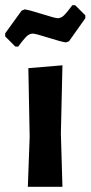

<svg xmlns="http://www.w3.org/2000/svg" viewBox="-44 -718 348 738"><path d="M245 -698 284 -659V-648L221 -559L209 -555Q189 -558 140.5 -573.5Q92 -589 81 -589Q78 -589 75 -588Q72 -587 68.5 -585.5Q65 -584 62.5 -582Q60 -580 56.5 -576.5Q53 -573 51 -570.5Q49 -568 45 -563.5Q41 -559 39 -556Q37 -553 32.5 -547.5Q28 -542 26 -539H15L-24 -578V-590L39 -677L51 -682Q71 -679 119.5 -663.5Q168 -648 179 -648Q182 -648 185 -649Q188 -650 191.5 -651.5Q195 -653 197.5 -655Q200 -657 203.5 -660.5Q207 -664 209 -666.5Q211 -669 215 -673.5Q219 -678 221 -681Q223 -684 227.5 -689.5Q232 -695 234 -698ZM63 0 70 -192 65 -456 196 -467 190 -205 196 0Z"/></svg>

Font: Alegreya Sans
Style: Bold
Weight: 700
Designer: Juan Pablo del Peral
Foundry: Huerta Tipografica
Version: Version 2.007